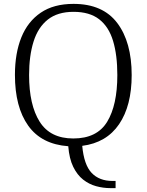

<svg xmlns="http://www.w3.org/2000/svg" viewBox="-20 -745 757 990"><path d="M549 225Q512 225 475.5 215Q439 205 408.5 181Q378 157 357.5 115Q337 73 332 9Q194 -1 125.5 -97Q57 -193 57 -359Q57 -470 90 -552Q123 -634 190 -679.5Q257 -725 359 -725Q510 -725 584.5 -626.5Q659 -528 659 -358Q659 -200 594 -104.5Q529 -9 404 7Q413 105 452.5 146.5Q492 188 560 188H576V225ZM358 -31Q480 -31 532.5 -117Q585 -203 585 -358Q585 -461 563 -534Q541 -607 491.5 -645.5Q442 -684 359 -684Q277 -684 226.5 -644Q176 -604 153 -530.5Q130 -457 130 -358Q130 -204 184.5 -117.5Q239 -31 358 -31Z"/></svg>

Font: Noto Serif Tamil Light
Style: Regular
Weight: 300
Designer: Indian Type Foundry, Tom Grace, and the Monotype Design Team
Foundry: Monotype Imaging Inc.
Version: Version 2.004; ttfautohint (v1.8.4.7-5d5b)